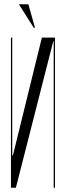

<svg xmlns="http://www.w3.org/2000/svg" viewBox="-20 -874 307 894"><path d="M236 -699V0H230V-682H228L54 0H31V-699H37V-150H40L175 -699ZM137 -745 68 -854H112L143 -745Z"/></svg>

Font: Moniqa Cond Display
Style: Regular
Weight: 400
Width: 3
Designer: Rajesh Rajput
Foundry: Rajesh Rajput
Version: Version 1.000